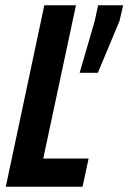

<svg xmlns="http://www.w3.org/2000/svg" viewBox="-20 -708 487 728"><path d="M2 0 148 -688H268L144 -107H316L293 0ZM282 -432 339 -628 352 -688H447L433 -628L351 -432Z"/></svg>

Font: Saira Condensed SemiBold
Style: Italic
Weight: 600
Width: 3
Italic angle: -12°
Designer: Hector Gatti with collaboration of the Omnibus-Type team
Foundry: Omnibus-Type
Version: Version 1.101